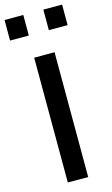

<svg xmlns="http://www.w3.org/2000/svg" viewBox="-165 -978 597 1028"><g transform="rotate(-15 133.5 -464.0)"><path d="M75 -692H188L189 0H76ZM-26 -928H78V-814H-26ZM189 -928H293V-814H189Z"/></g></svg>

Font: Panefresco 750wt
Style: Regular
Weight: 750
Foundry: Campivisivi & Chank Co
Version: Version 1.000